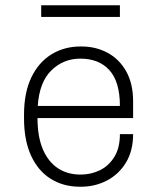

<svg xmlns="http://www.w3.org/2000/svg" viewBox="-20 -697 596 727"><path d="M282 10Q220 10 172 -20Q124 -50 97.5 -108Q71 -166 71 -248V-263Q71 -346 98.5 -403.5Q126 -461 174.5 -491Q223 -521 285 -521H289Q343 -521 387.5 -497Q432 -473 458 -426.5Q484 -380 484 -314V-250H122Q122 -180 142 -132.5Q162 -85 198.5 -60.5Q235 -36 285 -36Q325 -36 358.5 -52.5Q392 -69 413 -103Q434 -137 434 -189H484Q484 -126 457 -81.5Q430 -37 385 -13.5Q340 10 287 10ZM123 -296H434Q434 -387 394.5 -431Q355 -475 284 -475Q220 -475 174.5 -430.5Q129 -386 123 -296ZM136 -633V-677H434V-633Z"/></svg>

Font: Chivo Medium Thin
Style: Regular
Weight: 250
Version: Version 2.002